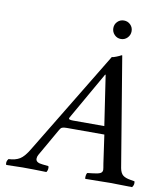

<svg xmlns="http://www.w3.org/2000/svg" viewBox="-91 -912 858 990"><g transform="rotate(10 338.0 -417.5)"><path d="M309.1 -283.2H472.2L433.1 -544.9H430.2L288.1 -295.9Q286.1 -292 286.1 -290Q286.1 -283.2 309.1 -283.2ZM8.8 2Q2.4 -13.7 15.1 -29.8Q51.3 -31.2 74.2 -45.4Q97.2 -59.6 122.1 -102.1L448.2 -640.1Q455.1 -640.1 472.2 -647Q489.3 -653.8 496.1 -658.2H500L595.2 -85Q600.1 -59.1 613.3 -48.3Q626.5 -37.6 654.8 -33.2L674.8 -29.8Q679.7 -13.2 668 2Q595.7 0 553.2 0Q504.9 0 422.9 2Q420.9 -1 421.9 -12.7Q422.9 -24.4 428.2 -29.8L458 -33.2Q483.9 -36.1 494.9 -41.7Q505.9 -47.4 505.9 -60.1Q505.9 -65.4 501 -92.8L480 -240.2H283.2Q266.1 -240.2 258.8 -236.8Q251.5 -233.4 246.1 -223.1L163.1 -78.1Q157.2 -67.9 157.2 -57.1Q157.2 -36.1 192.9 -33.2L224.1 -29.8Q227.1 -23.4 225.6 -13.9Q224.1 -4.4 219.2 2Q148.9 0 94.2 0Q81.1 0 8.8 2ZM444.1 -754.6Q430.2 -769 430.2 -789.1Q430.2 -809.1 444.1 -823Q458 -836.9 478 -836.9Q498 -836.9 512 -823Q525.9 -809.1 525.9 -789.1Q525.9 -769 512 -754.6Q498 -740.2 478 -740.2Q458 -740.2 444.1 -754.6Z"/></g></svg>

Font: Common Serif News
Style: Italic
Weight: 450
Italic angle: -12°
Designer: Philipp H. Poll, Khaled Hosny
Foundry: Stefan Peev, Context Ltd.
Version: Version 1.026